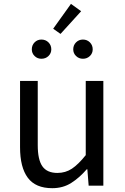

<svg xmlns="http://www.w3.org/2000/svg" viewBox="-20 -963 647 996"><path d="M251 13.2Q164.6 13.2 124.3 -40.8Q84 -94.7 84 -199.2V-543H175.8V-210Q175.8 -134.3 200 -100.1Q224.1 -65.9 277.8 -65.9Q319.8 -65.9 353 -87.9Q386.2 -109.9 424.8 -158.2V-543H516.1V0H439.9L433.1 -85H430.2Q391.6 -40.5 349.1 -13.7Q306.6 13.2 251 13.2ZM194.8 -658.2Q173.8 -658.2 159.4 -672.4Q145 -686.5 145 -707Q145 -728.5 159.4 -743.2Q173.8 -757.8 194.8 -757.8Q216.8 -757.8 231.4 -743.2Q246.1 -728.5 246.1 -707Q246.1 -686.5 231.4 -672.4Q216.8 -658.2 194.8 -658.2ZM293.9 -787.1 255.9 -814 348.1 -942.9 400.9 -904.8ZM410.2 -658.2Q389.2 -658.2 374.5 -672.4Q359.9 -686.5 359.9 -707Q359.9 -728.5 374.5 -743.2Q389.2 -757.8 410.2 -757.8Q431.6 -757.8 446.3 -743.2Q460.9 -728.5 460.9 -707Q460.9 -686.5 446.3 -672.4Q431.6 -658.2 410.2 -658.2Z"/></svg>

Font: Source Han Sans CN
Style: Regular
Weight: 400
Designer: Ryoko NISHIZUKA  (kana, bopomofo & ideographs); Paul D. Hunt (Latin, Greek & Cyrillic); Sandoll Communications , Soo-you
Foundry: Adobe
Version: Version 2.004;hotconv 1.0.118;makeotfexe 2.5.65603